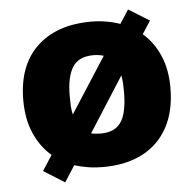

<svg xmlns="http://www.w3.org/2000/svg" viewBox="-49 -647 763 754"><g transform="rotate(-5 332.5 -270.5)"><path d="M622 -278Q622 -186 587 -121.5Q552 -57 487 -23.5Q422 10 331 10Q301 10 273 5.5Q245 1 219 -7L178 57L95 5L134 -55Q91 -92 66.5 -148Q42 -204 42 -278Q42 -415 120 -489Q198 -563 334 -563Q365 -563 394 -558Q423 -553 448 -544L483 -598L565 -547L532 -496Q574 -460 598 -405Q622 -350 622 -278ZM225 -278Q225 -257 226 -239.5Q227 -222 231 -206L372 -425Q363 -428 353 -429.5Q343 -431 332 -431Q273 -431 249 -392.5Q225 -354 225 -278ZM439 -278Q439 -296 438 -312.5Q437 -329 434 -342L296 -126Q304 -124 313.5 -123Q323 -122 333 -122Q374 -122 397 -140Q420 -158 429.5 -192.5Q439 -227 439 -278Z"/></g></svg>

Font: Noto Sans Hebrew Thin Black
Style: Regular
Weight: 900
Version: Version 3.001